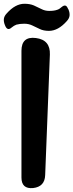

<svg xmlns="http://www.w3.org/2000/svg" viewBox="-21 -992 390 1020"><path d="M93 -722Q93 -800 170 -790Q247 -780 244 -702L219 -62Q217 0 155 7Q93 13 93 -49ZM5 -859Q-2 -876 -0.5 -891Q1 -906 14 -920Q60 -972 109 -972Q138 -972 159 -963L199 -944Q218 -934 240 -934Q267 -934 283 -940Q294 -943 307 -955Q329 -973 339 -948L343 -941Q350 -924 348.5 -909Q347 -894 334 -880Q288 -828 239 -828Q210 -828 190 -838L150 -857Q131 -866 108 -866Q84 -866 66 -861Q53 -856 41 -846Q20 -827 8 -852Z"/></svg>

Font: MaokenZhuyuanTi
Style: Regular
Weight: 400
Designer: Fontworks Inc & LongZhuTi team: ZERO子、时光羊、荆南、频凡、刘鹏、Little White Dog、帆影Magmeta、奈白不弍、白日月球、ChaoTawei、雨三（排名不分先后）
Version: Version 1.000; 20230222